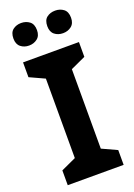

<svg xmlns="http://www.w3.org/2000/svg" viewBox="-171 -984 731 1049"><g transform="rotate(-20 194.5 -460.0)"><path d="M357 0H32V-86L119 -126V-588L32 -628V-714H357V-628L270 -588V-126L357 -86ZM27 -854Q27 -889 47 -904.5Q67 -920 95 -920Q123 -920 143.5 -904.5Q164 -889 164 -854Q164 -821 143.5 -805Q123 -789 95 -789Q67 -789 47 -805Q27 -821 27 -854ZM224 -854Q224 -889 244 -904.5Q264 -920 293 -920Q321 -920 341.5 -904.5Q362 -889 362 -854Q362 -821 341.5 -805Q321 -789 293 -789Q264 -789 244 -805Q224 -821 224 -854Z"/></g></svg>

Font: Noto Sans Vithkuqi
Style: Bold
Weight: 700
Version: Version 1.001; ttfautohint (v1.8.4.7-5d5b)